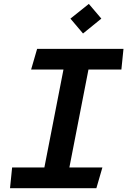

<svg xmlns="http://www.w3.org/2000/svg" viewBox="-20 -986 667 1006"><path d="M32.5 0H485L516.5 -108.5H343.5L443.5 -621.5H616L627 -730H174.5L143 -621.5H312.5L212.5 -108.5H43.5ZM349 -888.5 415 -810.5 511 -888.5 445.5 -965.5Z"/></svg>

Font: Monaspace Krypton SemiBold
Style: Italic
Weight: 600
Italic angle: -11°
Designer: Riley Cran & the Lettermatic Team
Foundry: Lettermatic
Version: Version 1.101 (Monaspace Krypton)